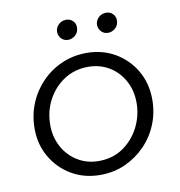

<svg xmlns="http://www.w3.org/2000/svg" viewBox="-79 -753 787 838"><g transform="rotate(-10 315.0 -333.5)"><path d="M299 13Q229 13 173 -19.5Q117 -52 84 -108.5Q51 -165 51 -235Q51 -295 72.5 -347Q94 -399 132.5 -438.5Q171 -478 222 -500Q273 -522 331 -522Q401 -522 457 -489.5Q513 -457 546 -400.5Q579 -344 579 -272Q579 -214 558 -162.5Q537 -111 499 -72Q461 -33 410.5 -10Q360 13 299 13ZM303 -48Q365 -48 411 -79.5Q457 -111 483 -162Q509 -213 509 -270Q509 -325 485 -368.5Q461 -412 420 -436.5Q379 -461 327 -461Q268 -461 221.5 -431Q175 -401 148 -350.5Q121 -300 121 -239Q121 -186 144.5 -142.5Q168 -99 209.5 -73.5Q251 -48 303 -48ZM440 -592Q422 -592 410 -604.5Q398 -617 398 -635Q398 -652 411.5 -666Q425 -680 446 -680Q463 -680 475 -668.5Q487 -657 487 -640Q487 -618 472.5 -605Q458 -592 440 -592ZM263 -592Q245 -592 233 -604.5Q221 -617 221 -635Q221 -652 234.5 -666Q248 -680 269 -680Q286 -680 298 -668.5Q310 -657 310 -640Q310 -618 295.5 -605Q281 -592 263 -592Z"/></g></svg>

Font: MuseoModerno Light
Style: Italic
Weight: 300
Italic angle: -9°
Designer: Pablo Cosgaya, Héctor Gatti, Marcela Romero, and the Authors of The MuseoModerno Project.
Foundry: Omnibus-Type Team
Version: Version 1.003